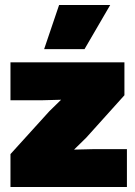

<svg xmlns="http://www.w3.org/2000/svg" viewBox="-20 -750 542 770"><path d="M22 -132 178 -304 225 -350 152 -348H22V-500H479V-368L326 -198L277 -150L359 -152H489V0H22ZM422 -730 319 -553H157L217 -730Z"/></svg>

Font: Work Sans Black
Style: Regular
Weight: 900
Designer: Wei Huang
Foundry: Wei Huang
Version: Version 1.500